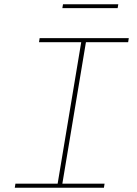

<svg xmlns="http://www.w3.org/2000/svg" viewBox="-20 -876 640 896"><path d="M49 0 52 -19H249L359 -679H162L165 -698H581L578 -679H381L271 -19H468L465 0ZM274 -856H532L529 -838H271Z"/></svg>

Font: IBM Plex Mono Thin
Style: Italic
Weight: 100
Italic angle: -9°
Monospace: yes
Designer: Mike Abbink, Paul van der Laan, Pieter van Rosmalen
Foundry: Bold Monday
Version: Version 2.3